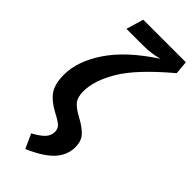

<svg xmlns="http://www.w3.org/2000/svg" viewBox="-302 -788 1056 1056"><g transform="rotate(45 225.5 -260.0)"><path d="M119 137Q162 114 184 91.5Q206 69 206 39Q206 16 192 1.5Q178 -13 139 -33Q74 -67 46 -106.5Q18 -146 18 -219Q18 -323 94 -436.5Q170 -550 332 -656Q280 -640 209 -640H83L113 -741H444L451 -663Q281 -520 219.5 -416.5Q158 -313 158 -230Q158 -185 176.5 -161Q195 -137 244 -111Q296 -83 320.5 -55Q345 -27 345 18Q345 80 301.5 128.5Q258 177 157 221Z"/></g></svg>

Font: Fira Sans Condensed SemiBold
Style: Italic
Weight: 600
Width: 3
Italic angle: -8°
Designer: bBox Type GmbH & Carrois Corporate GbR & Edenspiekermann AG
Foundry: bBox Type GmbH & Carrois Corporate GbR & Edenspiekermann AG
Version: Version 4.301